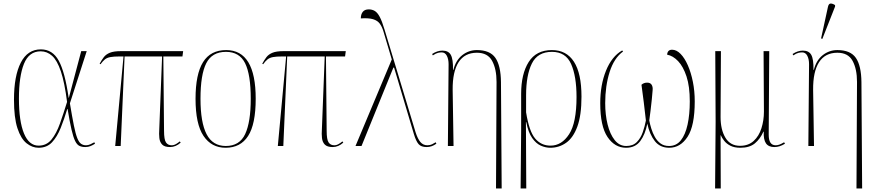

<svg xmlns="http://www.w3.org/2000/svg" viewBox="-20 -825 4957 1085"><path d="M198 10Q162 10 130 -15.5Q98 -41 78.5 -100.5Q59 -160 59 -262Q59 -396 97.5 -471Q136 -546 211 -546Q277 -546 312 -482Q347 -418 368 -272H369L439 -536H470L375 -241Q388 -163 397.5 -116Q407 -69 416.5 -45Q426 -21 438 -12.5Q450 -4 466 -4Q478 -4 490.5 -9.5Q503 -15 513 -21L517 -13Q505 -5 491.5 0.5Q478 6 462 6Q443 6 429 -0.5Q415 -7 404.5 -28.5Q394 -50 384 -93Q374 -136 362 -209H360Q343 -152 323 -102Q303 -52 274 -21Q245 10 198 10ZM198 -2Q243 -2 271 -36.5Q299 -71 319 -127.5Q339 -184 359 -249Q345 -359 324 -421.5Q303 -484 274.5 -509.5Q246 -535 210 -535Q144 -535 115.5 -464.5Q87 -394 87 -268Q87 -140 115.5 -71Q144 -2 198 -2Z M631 0 678 -506H657Q623 -506 604 -502.5Q585 -499 573 -489.5Q561 -480 548 -462L543 -465Q555 -487 567 -502.5Q579 -518 601 -527Q623 -536 663 -536H1015L1011 -506H903L907 -86Q907 -36 918 -20Q929 -4 950 -4Q963 -4 975.5 -11.5Q988 -19 996 -26L1001 -19Q973 6 941 6Q910 6 896.5 -8Q883 -22 880.5 -45Q878 -68 880 -94L896 -506H684L662 0Z M1255 10Q1175 10 1130 -57Q1085 -124 1085 -267Q1085 -406 1127.5 -474Q1170 -542 1258 -542Q1425 -542 1425 -267Q1425 -123 1382 -56.5Q1339 10 1255 10ZM1256 0Q1334 0 1365.5 -67.5Q1397 -135 1397 -267Q1397 -404 1365 -468Q1333 -532 1257 -532Q1178 -532 1145.5 -467.5Q1113 -403 1113 -267Q1113 -133 1147.5 -66.5Q1182 0 1256 0Z M1550 0 1597 -506H1576Q1542 -506 1523 -502.5Q1504 -499 1492 -489.5Q1480 -480 1467 -462L1462 -465Q1474 -487 1486 -502.5Q1498 -518 1520 -527Q1542 -536 1582 -536H1934L1930 -506H1822L1826 -86Q1826 -36 1837 -20Q1848 -4 1869 -4Q1882 -4 1894.5 -11.5Q1907 -19 1915 -26L1920 -19Q1892 6 1860 6Q1829 6 1815.5 -8Q1802 -22 1799.5 -45Q1797 -68 1799 -94L1815 -506H1603L1581 0Z M1989 0 2194 -489 2147 -647Q2139 -674 2126 -691.5Q2113 -709 2088 -716.5Q2063 -724 2019 -721Q2019 -744 2030 -758Q2041 -772 2064 -772Q2083 -772 2098 -763Q2113 -754 2126 -729.5Q2139 -705 2153 -658L2328 -79Q2340 -41 2355.5 -22.5Q2371 -4 2395 -4Q2410 -4 2423 -10.5Q2436 -17 2442 -21L2446 -13Q2420 6 2391 6Q2360 6 2345.5 -10.5Q2331 -27 2319 -67L2207 -443H2203L2023 0Z M2783 240 2786 -362Q2786 -435 2761 -481Q2736 -527 2675 -527Q2606 -527 2571.5 -473.5Q2537 -420 2538 -317L2543 0H2511L2515 -462Q2515 -491 2505 -510Q2495 -529 2476 -529Q2467 -529 2455.5 -526.5Q2444 -524 2426 -512L2422 -520Q2451 -539 2480 -539Q2514 -539 2527.5 -515Q2541 -491 2540 -430H2542Q2556 -485 2592.5 -513.5Q2629 -542 2675 -542Q2749 -542 2779.5 -498Q2810 -454 2811 -361L2815 240Z M2922 240 2925 -88V-295Q2925 -407 2967.5 -474.5Q3010 -542 3099 -542Q3181 -542 3223.5 -476Q3266 -410 3266 -279Q3266 -173 3242.5 -109.5Q3219 -46 3179 -18Q3139 10 3090 10Q3063 10 3036 -2Q3009 -14 2987 -45.5Q2965 -77 2954 -135H2952L2954 240ZM3091 -2Q3154 -2 3196 -66.5Q3238 -131 3238 -277Q3238 -394 3207.5 -463Q3177 -532 3099 -532Q3018 -532 2985.5 -466Q2953 -400 2953 -287V-190Q2970 -83 3004 -42.5Q3038 -2 3091 -2Z M3518 10Q3454 10 3413 -51Q3372 -112 3372 -242Q3372 -345 3404.5 -425.5Q3437 -506 3496 -540L3501 -534Q3450 -497 3425 -418Q3400 -339 3400 -242Q3400 -177 3413.5 -122Q3427 -67 3453.5 -33.5Q3480 0 3519 0Q3557 0 3579 -22.5Q3601 -45 3612.5 -78.5Q3624 -112 3630 -144Q3624 -200 3618 -247Q3612 -294 3605 -346Q3618 -358 3637 -358Q3655 -358 3662.5 -346Q3670 -334 3668 -315Q3667 -297 3663.5 -264Q3660 -231 3656 -197.5Q3652 -164 3649 -144Q3653 -123 3660.5 -98.5Q3668 -74 3680.5 -51.5Q3693 -29 3712.5 -14.5Q3732 0 3761 0Q3802 0 3827.5 -32Q3853 -64 3865.5 -121Q3878 -178 3878 -252Q3878 -337 3859.5 -393Q3841 -449 3812 -479.5Q3783 -510 3750 -516Q3752 -544 3778 -544Q3803 -544 3826 -520.5Q3849 -497 3867 -456Q3885 -415 3895.5 -362.5Q3906 -310 3906 -252Q3906 -114 3865.5 -52Q3825 10 3762 10Q3710 10 3680.5 -27.5Q3651 -65 3638 -126Q3626 -65 3598 -27.5Q3570 10 3518 10Z M4021 240 4024 -136 4022 -536H4054L4052 -164Q4052 -92 4079.5 -46.5Q4107 -1 4162 -1Q4209 -1 4239 -28.5Q4269 -56 4283 -100.5Q4297 -145 4297 -194L4295 -536H4327L4324 -64Q4324 -4 4363 -4Q4373 -4 4383.5 -7.5Q4394 -11 4411 -21L4416 -13Q4386 6 4356 6Q4323 6 4308.5 -15Q4294 -36 4296 -81H4294Q4276 -40 4246 -15Q4216 10 4164 10Q4130 10 4107.5 -1.5Q4085 -13 4072 -30Q4059 -47 4053 -61H4052L4053 240Z M4820 240 4823 -362Q4823 -435 4798 -481Q4773 -527 4712 -527Q4643 -527 4608.5 -473.5Q4574 -420 4575 -317L4580 0H4548L4552 -462Q4552 -491 4542 -510Q4532 -529 4513 -529Q4504 -529 4492.5 -526.5Q4481 -524 4463 -512L4459 -520Q4488 -539 4517 -539Q4551 -539 4564.5 -515Q4578 -491 4577 -430H4579Q4593 -485 4629.5 -513.5Q4666 -542 4712 -542Q4786 -542 4816.5 -498Q4847 -454 4848 -361L4852 240ZM4627 -605 4620 -608 4659 -787Q4663 -805 4674.5 -805Q4686 -805 4699 -796V-788Z"/></svg>

Font: Noto Serif Display Condensed Thin
Style: Regular
Weight: 100
Width: 3
Designer: Monotype Design Team
Foundry: Monotype Imaging Inc.
Version: Version 2.009